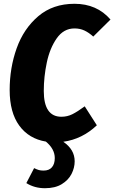

<svg xmlns="http://www.w3.org/2000/svg" viewBox="-20 -733 603 1013"><path d="M491 -72Q414 1 314 15Q374 56 374 118Q374 152 357.5 184.5Q341 217 306 238.5Q271 260 217 260Q162 260 119 233L160 154Q174 161 184.5 164Q195 167 210 167Q239 167 254 149.5Q269 132 269 101Q269 53 222 14Q132 -1 81.5 -70.5Q31 -140 31 -258Q31 -375 68 -478.5Q105 -582 182 -647.5Q259 -713 373 -713Q491 -713 563 -630L472 -540Q449 -561 425.5 -572Q402 -583 373 -583Q316 -583 279.5 -531Q243 -479 227 -403.5Q211 -328 211 -253Q211 -117 304 -117Q335 -117 362 -130.5Q389 -144 427 -172Z"/></svg>

Font: Fira Sans Condensed ExtraBold
Style: Italic
Weight: 800
Width: 3
Italic angle: -8°
Designer: bBox Type GmbH & Carrois Corporate GbR & Edenspiekermann AG
Foundry: bBox Type GmbH & Carrois Corporate GbR & Edenspiekermann AG
Version: Version 4.301